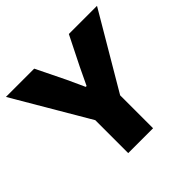

<svg xmlns="http://www.w3.org/2000/svg" viewBox="-175 -919 1109 1109"><g transform="rotate(-45 380.0 -364.5)"><path d="M278 0V-269L8 -729H239L326 -551L375 -444H382L433 -551L522 -729H752L481 -269V0Z"/></g></svg>

Font: Mona Sans ExtraLight Black
Style: Regular
Weight: 900
Version: Version 2.000